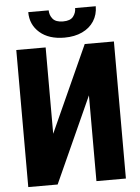

<svg xmlns="http://www.w3.org/2000/svg" viewBox="-60 -946 722 992"><g transform="rotate(-5 301.5 -450.0)"><path d="M198.2 -263.2 400.9 -710.9H552.2V0H399.4V-444.8L198.2 0H45.9V-710.9H198.2ZM367.7 -900.4H474.6Q474.6 -856.9 453.1 -823.5Q431.6 -790 392.3 -771.5Q353 -752.9 299.8 -752.9Q219.2 -752.9 171.9 -793.9Q124.5 -835 124.5 -900.4H230.5Q230.5 -875.5 246.3 -856.2Q262.2 -836.9 299.8 -836.9Q337.4 -836.9 352.5 -856.2Q367.7 -875.5 367.7 -900.4Z"/></g></svg>

Font: Roboto Condensed ExtraBold
Style: Regular
Weight: 800
Designer: Christian Robertson
Foundry: Google
Version: Version 3.008; 2023